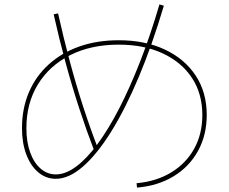

<svg xmlns="http://www.w3.org/2000/svg" viewBox="-20 -823 1040 873"><path d="M601 10Q691 2 758.5 -39Q826 -80 863 -147Q900 -214 900 -300Q900 -397 853 -468.5Q806 -540 720.5 -580Q635 -620 520 -620Q394 -620 299.5 -572.5Q205 -525 152.5 -439.5Q100 -354 100 -240Q100 -178 117 -130.5Q134 -83 164.5 -56.5Q195 -30 234 -30Q278 -30 326 -65.5Q374 -101 423.5 -168Q473 -235 522 -330Q571 -425 617.5 -544Q664 -663 705 -803L725 -797Q672 -618 611 -473Q550 -328 485.5 -224.5Q421 -121 357 -65.5Q293 -10 234 -10Q189 -10 154 -39.5Q119 -69 99.5 -121Q80 -173 80 -240Q80 -330 111.5 -403.5Q143 -477 201.5 -530Q260 -583 340.5 -611.5Q421 -640 520 -640Q640 -640 730 -597.5Q820 -555 870 -479Q920 -403 920 -300Q920 -209 880.5 -137Q841 -65 769.5 -21.5Q698 22 603 30ZM409 -136Q373 -230 340 -331Q307 -432 278 -539Q249 -646 224 -758L244 -762Q269 -650 297.5 -543.5Q326 -437 358.5 -337Q391 -237 427 -144Z"/></svg>

Font: M PLUS 2 Thin
Style: Regular
Weight: 100
Designer: Coji Morishita
Foundry: UNDERFOREST DESIGN
Version: Version 1.001